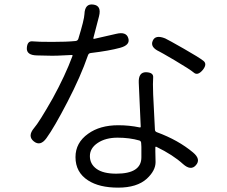

<svg xmlns="http://www.w3.org/2000/svg" viewBox="-20 -812 1040 880"><path d="M384 15Q326 -22 326 -92Q326 -158 384 -199Q438 -238 522 -238Q573 -238 620 -228Q625 -227 625 -232L616 -433Q614 -481 649 -481Q684 -480 682 -457Q680 -434 682 -379L690 -219Q690 -209 699 -206Q797 -170 865 -113Q902 -82 878 -55Q855 -28 819 -60Q773 -102 697 -139Q692 -141 692 -136V-117Q693 -93 693 -69Q693 -30 653 7Q608 48 521.5 48Q435 48 384 15ZM513 -16Q628 -16 628 -91Q628 -115 628 -139L627 -156Q627 -165 619 -168Q574 -181 519 -181Q464 -181 428 -157Q392 -133 392 -96.5Q392 -60 422.5 -38Q453 -16 513 -16ZM193 -179Q165 -140 135 -164Q105 -188 136 -225Q159 -251 222 -362Q279 -466 312 -555Q314 -560 309 -560L245 -557Q220 -556 195 -557L149 -558Q101 -559 103 -592Q105 -625 129 -622.5Q153 -620 219.5 -620Q286 -620 326 -624Q336 -625 339 -634Q366 -722 367 -747Q369 -797 408 -791Q446 -786 434 -738L408 -638Q407 -633 412 -634L513 -657Q559 -668 568 -637Q578 -606 531 -593Q480 -579 396 -569Q386 -568 383 -558Q350 -462 289 -344.5Q228 -227 193 -179ZM909 -491Q886 -464 868.5 -479Q851 -494 780 -536Q715 -574 710 -576Q667 -596 680 -625Q692 -654 737 -636Q752 -629 823 -588.5Q894 -548 912.5 -533Q931 -518 909 -491Z"/></svg>

Font: Resource Han Rounded JP Normal
Style: Regular
Weight: 350
Designer: Cyano Hao (round all glyphs); Ryoko NISHIZUKA 西塚涼子 (kana, bopomofo & ideographs); Paul D. Hunt (Latin, Greek & Cyrillic)
Foundry: Cyano Hao
Version: 0.990